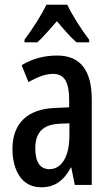

<svg xmlns="http://www.w3.org/2000/svg" viewBox="-20 -786 470 816"><path d="M266 -766H177C158 -724 118 -663 84 -617V-606H139C162 -627 191 -661 222 -696C251 -661 278 -630 305 -606H359V-617C325 -662 287 -721 266 -766ZM223 -550C167 -550 116 -536 72 -509L101 -437C141 -460 175 -472 206 -472C254 -472 274 -436 274 -361V-330L211 -327C97 -322 33 -262 33 -153C33 -67 69 10 155 10C213 10 251 -18 281 -74H283L298 0H370V-362C370 -483 325 -550 223 -550ZM230 -260 275 -262V-210C275 -121 242 -67 190 -67C152 -67 130 -95 130 -156C130 -222 162 -256 230 -260Z"/></svg>

Font: Noto Sans Armenian ExtraCondensed Medium
Style: Regular
Weight: 500
Width: 2
Designer: Monotype Design Team
Foundry: Monotype Imaging Inc.
Version: Version 2.008